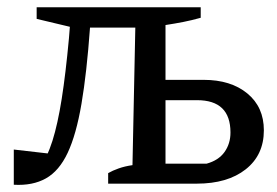

<svg xmlns="http://www.w3.org/2000/svg" viewBox="-20 -506 762 529"><path d="M278 0V-29Q290 -36 307 -42Q324 -48 345 -51L353 -438L279 -454V-486H533V-457Q508 -450 485 -445.5Q462 -441 436 -437V-55H549Q582 -64 598.5 -87Q615 -110 615 -141Q615 -230 523 -230H395V-286H541Q616 -286 661.5 -248.5Q707 -211 707 -147Q707 -79 657 -39.5Q607 0 522 0ZM18 3V-94L131 -81L89 -45Q110 -72 124.5 -118Q139 -164 150 -233.5Q161 -303 170 -401L176 -477L211 -423L81 -454V-486H394V-430H228Q219 -305 204.5 -220Q190 -135 166.5 -85Q143 -35 106.5 -14.5Q70 6 18 3Z"/></svg>

Font: Piazzolla 24pt Medium
Style: Regular
Weight: 500
Designer: Juan Pablo del Peral
Foundry: Huerta Tipografica
Version: Version 2.005